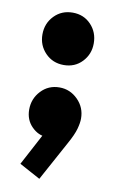

<svg xmlns="http://www.w3.org/2000/svg" viewBox="-77 -524 440 733"><g transform="rotate(10 143.0 -157.5)"><path d="M48 122 123 -19 173 -33Q165 -17 154 -6.5Q143 4 129 4Q97 4 71 -22Q45 -48 45 -88Q45 -130 73.5 -160.5Q102 -191 145 -191Q186 -191 216 -161Q246 -131 246 -88Q246 -71 239.5 -47.5Q233 -24 213 12L129 166ZM145 -278Q102 -278 73.5 -307.5Q45 -337 45 -379Q45 -422 73.5 -451.5Q102 -481 145 -481Q188 -481 216 -451.5Q244 -422 244 -379Q244 -337 216 -307.5Q188 -278 145 -278Z"/></g></svg>

Font: Outfit Thin ExtraBold
Style: Regular
Weight: 800
Version: Version 1.100;gftools[0.9.27]